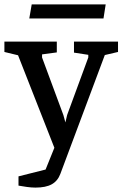

<svg xmlns="http://www.w3.org/2000/svg" viewBox="-42 -684 556 872"><path d="M119 168Q101 168 79.5 165Q58 162 42 159V117L165 86L228 -70L248 -23L210 0L40 -433L-22 -448V-495H216V-446L149 -437V-423L246 -161L255 -128L263 -162L359 -423V-435L294 -445V-495H494V-448L434 -434L232 106Q220 138 193 153Q166 168 119 168ZM91 -600 102 -664H438L428 -600Z"/></svg>

Font: Faustina Light Medium
Style: Regular
Weight: 500
Version: Version 1.200